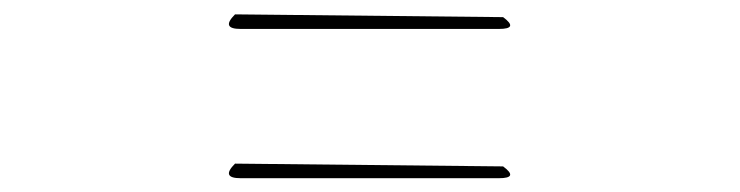

<svg xmlns="http://www.w3.org/2000/svg" viewBox="-20 -527 1040 270"><path d="M687.5 -293Q710 -276.4 681.6 -276.4H318.4Q290 -276.4 310.5 -296.9ZM687.5 -502.9Q710 -486.3 681.6 -486.3H318.4Q290 -486.3 310.5 -506.8Z"/></svg>

Font: B2 Hana
Style: Regular
Weight: 500
Version: 2020-08-05; (max)